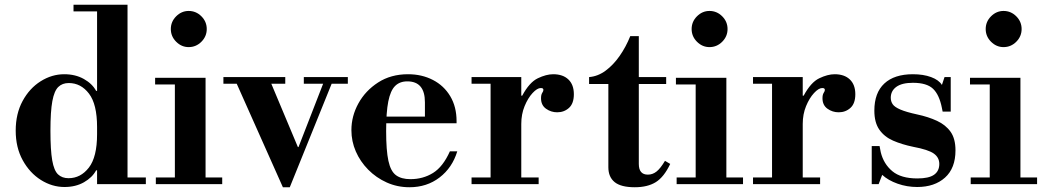

<svg xmlns="http://www.w3.org/2000/svg" viewBox="-20 -774 4398 807"><path d="M251 12Q199 12 152 -17.5Q105 -47 75.5 -100.5Q46 -154 46 -225Q46 -296 75 -349.5Q104 -403 151 -432.5Q198 -462 250 -462Q297 -462 332.5 -442Q368 -422 384 -392H408L388 -240Q388 -336 354 -380.5Q320 -425 269 -425Q242 -425 225 -408.5Q208 -392 200 -349Q192 -306 192 -224Q192 -143 199.5 -100Q207 -57 224 -41Q241 -25 268 -25Q319 -25 353.5 -69.5Q388 -114 388 -210L408 -58H384Q368 -28 333 -8Q298 12 251 12ZM388 0V-28H593V0ZM388 -15V-738H516V-15ZM289 -726V-754H516V-726Z M715 -15V-431H844V-15ZM635 0V-28H914V0ZM632 -419V-447H844V-419ZM773 -576Q743 -576 720.5 -598.5Q698 -621 698 -652Q698 -683 720.5 -705.5Q743 -728 773 -728Q804 -728 826.5 -705.5Q849 -683 849 -652Q849 -621 826.5 -598.5Q804 -576 773 -576Z M919 -422V-450H1179V-422ZM1257 -422V-450H1442V-422ZM1169 13 967 -440 1112 -442 1232 -156H1237ZM1169 13 1342 -432H1378L1198 13Z M1701 13Q1650 13 1605.5 -7Q1561 -27 1527.5 -61Q1494 -95 1475.5 -137.5Q1457 -180 1457 -227Q1457 -286 1486.5 -339.5Q1516 -393 1569.5 -427.5Q1623 -462 1695 -462Q1753 -462 1799.5 -438Q1846 -414 1872.5 -369.5Q1899 -325 1899 -265V-256H1559V-284H1766V-344Q1766 -432 1692 -432Q1660 -432 1640.5 -412.5Q1621 -393 1612 -347.5Q1603 -302 1603 -223Q1603 -142 1612.5 -98Q1622 -54 1644.5 -37.5Q1667 -21 1705 -21Q1758 -21 1800 -47Q1842 -73 1871 -138H1902Q1881 -69 1827.5 -28Q1774 13 1701 13Z M1962 0V-28H2042V-422H1962V-450H2171V-372H2175Q2205 -428 2240.5 -445Q2276 -462 2305 -462Q2346 -462 2369 -440Q2392 -418 2392 -378Q2392 -339 2371.5 -320.5Q2351 -302 2322 -302Q2296 -302 2275 -317Q2254 -332 2254 -361Q2254 -376 2259 -383.5Q2264 -391 2264 -396Q2264 -399 2262 -401.5Q2260 -404 2253 -404Q2238 -404 2218.5 -383Q2199 -362 2185 -328Q2171 -294 2171 -253V-28H2244V0Z M2648 13Q2590 13 2563.5 -8.5Q2537 -30 2537 -71V-421H2456V-450Q2493 -453 2525.5 -477Q2558 -501 2584.5 -539Q2611 -577 2629 -622H2665V-450H2780V-421H2665V-85Q2665 -40 2703 -40Q2723 -40 2739.5 -53Q2756 -66 2775 -98L2797 -85Q2771 -30 2736.5 -8.5Q2702 13 2648 13Z M2904 -15V-431H3033V-15ZM2824 0V-28H3103V0ZM2821 -419V-447H3033V-419ZM2962 -576Q2932 -576 2909.5 -598.5Q2887 -621 2887 -652Q2887 -683 2909.5 -705.5Q2932 -728 2962 -728Q2993 -728 3015.5 -705.5Q3038 -683 3038 -652Q3038 -621 3015.5 -598.5Q2993 -576 2962 -576Z M3145 0V-28H3225V-422H3145V-450H3354V-372H3358Q3388 -428 3423.5 -445Q3459 -462 3488 -462Q3529 -462 3552 -440Q3575 -418 3575 -378Q3575 -339 3554.5 -320.5Q3534 -302 3505 -302Q3479 -302 3458 -317Q3437 -332 3437 -361Q3437 -376 3442 -383.5Q3447 -391 3447 -396Q3447 -399 3445 -401.5Q3443 -404 3436 -404Q3421 -404 3401.5 -383Q3382 -362 3368 -328Q3354 -294 3354 -253V-28H3427V0Z M3835 12Q3792 12 3752.5 -2Q3713 -16 3688 -39L3673 0H3644V-160H3677L3682 -134Q3694 -85 3730.5 -54.5Q3767 -24 3836 -24Q3884 -24 3906 -39.5Q3928 -55 3928 -85Q3928 -112 3905 -128.5Q3882 -145 3818 -157Q3770 -167 3733.5 -183Q3697 -199 3676 -229Q3655 -259 3655 -309Q3655 -384 3697 -423Q3739 -462 3817 -462Q3861 -462 3893.5 -450Q3926 -438 3939 -417L3950 -450H3976V-305H3942L3939 -320Q3928 -376 3901.5 -401Q3875 -426 3817 -426Q3771 -426 3747.5 -409Q3724 -392 3724 -363Q3724 -348 3732 -336Q3740 -324 3764.5 -313.5Q3789 -303 3835 -293Q3882 -283 3918.5 -266Q3955 -249 3975.5 -220Q3996 -191 3996 -142Q3996 -67 3952 -27.5Q3908 12 3835 12Z M4140 -15V-431H4269V-15ZM4060 0V-28H4339V0ZM4057 -419V-447H4269V-419ZM4198 -576Q4168 -576 4145.5 -598.5Q4123 -621 4123 -652Q4123 -683 4145.5 -705.5Q4168 -728 4198 -728Q4229 -728 4251.5 -705.5Q4274 -683 4274 -652Q4274 -621 4251.5 -598.5Q4229 -576 4198 -576Z"/></svg>

Font: Libre Bodoni SemiBold
Style: Regular
Weight: 600
Designer: Pablo Impallari, Rodrigo Fuenzalida
Foundry: Impallari Type
Version: Version 2.005;gftools[0.9.23]